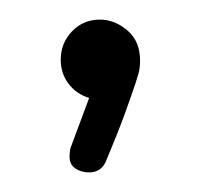

<svg xmlns="http://www.w3.org/2000/svg" viewBox="-20 -96 206 196"><path d="M82 -76Q97 -76 110 -65Q123 -54 123 -34Q123 -31 122.5 -26.5Q122 -22 118.5 -11.5Q115 -1 108 18.5Q101 38 88 69Q83 80 71 80Q63 80 57 76Q51 72 51 64Q51 59 52 55L71 4Q58 0 50 -10.5Q42 -21 42 -35Q42 -52 53.5 -64Q65 -76 82 -76Z"/></svg>

Font: AkaAcidDosis
Style: Light
Weight: 300
Designer: Edgar Tolentino, Pablo Impallari, Igino Marini, Aka-Acid
Foundry: Edgar Tolentino, Pablo Impallari, Igino Marini, Aka-Acid
Version: Version 1.007